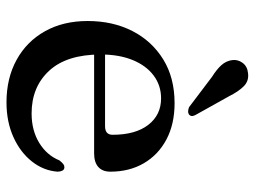

<svg xmlns="http://www.w3.org/2000/svg" viewBox="-112 -624 747 562"><g transform="rotate(90 261.0 -342.5)"><path d="M482 -292.5Q482 -269.5 468.2 -257.2Q454.5 -245 428.5 -245H108.5V-277H349Q374 -277 374 -299Q374 -366 345 -403.5Q316 -441 267.5 -441Q229.5 -441 200.5 -419.2Q171.5 -397.5 155.2 -357.8Q139 -318 139 -264.5Q139 -165 186.5 -113.5Q234 -62 311.5 -62Q361 -62 397.5 -84.2Q434 -106.5 449 -143.5Q455.5 -151.5 459.8 -154.8Q464 -158 469 -158Q476 -158 479 -152Q482 -146 482 -138Q479 -97 452.2 -63Q425.5 -29 380.8 -8.8Q336 11.5 279 11.5Q208.5 11.5 154.8 -18Q101 -47.5 71 -101Q41 -154.5 41 -226Q41 -299.5 70.2 -356.8Q99.5 -414 153.2 -447.2Q207 -480.5 281.5 -480.5Q343 -480.5 388 -456.5Q433 -432.5 457.5 -390.2Q482 -348 482 -292.5ZM261.5 -639.5 314.5 -544.5Q318 -539 319 -533.5Q320 -528 315.5 -523.5Q311.5 -520 305 -520.2Q298.5 -520.5 293 -523L204.5 -590Q183 -603.5 170.5 -617.2Q158 -631 155.5 -648.5Q153 -665 163.2 -679.2Q173.5 -693.5 193.5 -695.5Q216.5 -698.5 232 -683Q247.5 -667.5 261.5 -639.5Z"/></g></svg>

Font: Fraunces 11pt
Style: Regular
Weight: 400
Version: Version 1.000;[b76b70a41]